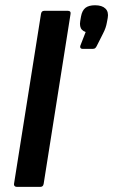

<svg xmlns="http://www.w3.org/2000/svg" viewBox="-20 -725 439 745"><path d="M44.5 0Q39.5 0 36.5 -3.3Q33.4 -6.7 34.4 -11.7L139.1 -671.3Q141.1 -683 151.5 -683H243.7Q249.4 -683 252.1 -680Q254.8 -677 253.8 -671.3L149.4 -11.7Q147.4 0 137.1 0ZM299.4 -535.5Q294.4 -535.5 292.2 -539Q290.1 -542.6 291.7 -547.6L312.4 -600.8Q303.4 -603.8 298.1 -609.5Q292.7 -615.1 291.1 -623.7Q289.4 -632.2 291.4 -643.9L294.4 -661.2Q298.7 -684.5 311.6 -694.6Q324.5 -704.6 348.9 -704.6Q375.9 -704.6 389.1 -691.7Q402.3 -678.9 398 -655.2L395 -639.2Q393 -627.2 389.3 -616.7Q385.7 -606.2 379.3 -593.9L355.7 -547.2Q353 -541.6 349.8 -538.5Q346.6 -535.5 341 -535.5Z"/></svg>

Font: Sofia Sans Hairline
Style: Italic
Weight: 1
Italic angle: -9°
Designer: Botio Nikoltchev, Ani Petrova
Foundry: lettersoup
Version: Version 4.102